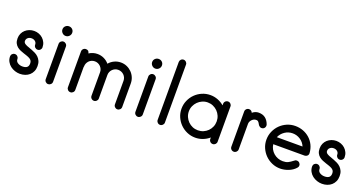

<svg xmlns="http://www.w3.org/2000/svg" viewBox="-38 -1472 4145 2184"><g transform="rotate(20 2034.5 -379.5)"><path d="M211 15Q181 15 150.5 5Q120 -5 95.5 -24Q71 -43 55.5 -71Q40 -99 40 -134Q40 -152 53 -165Q66 -178 84 -178Q103 -178 116 -165Q129 -152 129 -134Q129 -105 154 -89.5Q179 -74 211 -74Q246 -74 264.5 -88.5Q283 -103 283 -136Q283 -156 275.5 -168Q268 -180 254 -189Q246 -194 237.5 -197.5Q229 -201 219 -205Q209 -209 198.5 -212Q188 -215 177 -219Q155 -226 132.5 -235.5Q110 -245 91.5 -260Q73 -275 61.5 -298Q50 -321 50 -356Q50 -388 62 -414.5Q74 -441 95 -460Q116 -479 143.5 -489.5Q171 -500 201 -500Q231 -500 258.5 -489.5Q286 -479 306.5 -460Q327 -441 339.5 -414.5Q352 -388 352 -356Q352 -338 339 -325Q326 -312 307 -312Q289 -312 276 -325Q263 -338 263 -356Q263 -381 245 -396Q227 -411 201 -411Q175 -411 157 -396Q139 -381 139 -356Q139 -333 167 -319Q183 -310 203 -304Q213 -299 224 -296Q235 -293 246 -288Q268 -280 290.5 -268.5Q313 -257 331 -239.5Q349 -222 360.5 -197Q372 -172 372 -136Q372 -100 359.5 -72Q347 -44 325 -24.5Q303 -5 273.5 5Q244 15 211 15Z M554 -568Q530 -568 512.5 -585.5Q495 -603 495 -627Q495 -652 512.5 -668.5Q530 -685 554 -685Q579 -685 596 -668.5Q613 -652 613 -627Q613 -603 595.5 -585.5Q578 -568 554 -568ZM554 15Q536 15 523 2Q510 -11 510 -29V-456Q510 -474 523 -487Q536 -500 554 -500Q572 -500 585.5 -487Q599 -474 599 -456V-29Q599 -11 585.5 2Q572 15 554 15Z M866 -470Q913 -500 967 -500Q1009 -500 1046 -482.5Q1083 -465 1109 -434Q1135 -465 1172 -482.5Q1209 -500 1250 -500Q1289 -500 1322.5 -485.5Q1356 -471 1381.5 -445.5Q1407 -420 1421.5 -386Q1436 -352 1436 -314V-29Q1436 -11 1423 2Q1410 15 1392 15Q1374 15 1361 2Q1348 -11 1348 -29V-314Q1348 -334 1340.5 -351.5Q1333 -369 1319.5 -382.5Q1306 -396 1288 -403.5Q1270 -411 1250 -411Q1230 -411 1212.5 -403.5Q1195 -396 1181.5 -382.5Q1168 -369 1160.5 -351.5Q1153 -334 1153 -314V-29Q1153 -11 1140 2Q1127 15 1109 15Q1090 15 1077 2Q1064 -11 1064 -29V-314Q1064 -334 1056.5 -351.5Q1049 -369 1035.5 -382.5Q1022 -396 1004.5 -403.5Q987 -411 967 -411Q947 -411 929 -403.5Q911 -396 898 -382.5Q885 -369 877.5 -351.5Q870 -334 870 -314Q870 -311 868 -305V-29Q868 -11 855 2Q842 15 824 15Q805 15 792 2Q779 -11 779 -29V-462Q779 -481 792 -494Q805 -507 824 -507Q860 -507 866 -470Z M1640 -568Q1616 -568 1598.5 -585.5Q1581 -603 1581 -627Q1581 -652 1598.5 -668.5Q1616 -685 1640 -685Q1665 -685 1682 -668.5Q1699 -652 1699 -627Q1699 -603 1681.5 -585.5Q1664 -568 1640 -568ZM1640 15Q1622 15 1609 2Q1596 -11 1596 -29V-456Q1596 -474 1609 -487Q1622 -500 1640 -500Q1658 -500 1671.5 -487Q1685 -474 1685 -456V-29Q1685 -11 1671.5 2Q1658 15 1640 15Z M1909 15Q1891 15 1878 2Q1865 -11 1865 -29V-730Q1865 -748 1878 -761Q1891 -774 1909 -774Q1927 -774 1940 -761Q1953 -748 1953 -730V-29Q1953 -11 1940 2Q1927 15 1909 15Z M2547 15Q2528 15 2515 2Q2502 -11 2502 -29V-48Q2467 -18 2424 -1.5Q2381 15 2334 15Q2281 15 2234 -5.5Q2187 -26 2152 -61Q2117 -96 2096.5 -142.5Q2076 -189 2076 -242Q2076 -295 2096.5 -342Q2117 -389 2152 -424Q2187 -459 2234 -479.5Q2281 -500 2334 -500Q2381 -500 2424 -483.5Q2467 -467 2502 -437V-456Q2502 -474 2515 -487Q2528 -500 2547 -500Q2565 -500 2578 -487Q2591 -474 2591 -456V-29Q2591 -11 2578 2Q2565 15 2547 15ZM2334 -411Q2299 -411 2268.5 -397.5Q2238 -384 2215 -361Q2192 -338 2178.5 -307.5Q2165 -277 2165 -242Q2165 -207 2178.5 -176.5Q2192 -146 2215 -123Q2238 -100 2268.5 -87Q2299 -74 2334 -74Q2369 -74 2399.5 -87Q2430 -100 2453 -123Q2476 -146 2489 -176.5Q2502 -207 2502 -242Q2502 -277 2489 -307.5Q2476 -338 2453 -361Q2430 -384 2399.5 -397.5Q2369 -411 2334 -411Z M2843 -471Q2859 -485 2878.5 -492.5Q2898 -500 2918 -500Q2967 -500 2998.5 -476Q3030 -452 3047 -407Q3051 -397 3050 -386Q3049 -375 3043.5 -366Q3038 -357 3028.5 -351.5Q3019 -346 3006 -346Q2995 -346 2986.5 -351Q2978 -356 2972 -363Q2967 -369 2963.5 -375.5Q2960 -382 2956 -389Q2949 -400 2940.5 -407Q2932 -414 2912 -412Q2899 -411 2887 -404Q2875 -397 2866 -387Q2857 -377 2851.5 -364.5Q2846 -352 2846 -339V-29Q2846 -11 2833 2Q2820 15 2802 15Q2783 15 2770 2Q2757 -11 2757 -29V-456Q2757 -474 2770 -487Q2783 -500 2802 -500Q2816 -500 2827 -492Q2838 -484 2843 -471Z M3574 -219H3195Q3199 -188 3213.5 -161.5Q3228 -135 3250.5 -115.5Q3273 -96 3301.5 -85Q3330 -74 3362 -74Q3381 -74 3396.5 -77Q3412 -80 3425.5 -86.5Q3439 -93 3452.5 -102.5Q3466 -112 3482 -124Q3488 -129 3494.5 -132.5Q3501 -136 3512 -136Q3531 -136 3544 -123Q3557 -110 3557 -92Q3557 -81 3553 -74Q3549 -67 3544 -61Q3528 -43 3506.5 -28.5Q3485 -14 3460.5 -4.5Q3436 5 3410.5 10Q3385 15 3362 15Q3309 15 3262 -5.5Q3215 -26 3180 -61Q3145 -96 3124.5 -142.5Q3104 -189 3104 -242Q3104 -295 3124.5 -342Q3145 -389 3180 -424Q3215 -459 3262 -479.5Q3309 -500 3362 -500Q3413 -500 3458 -483Q3503 -466 3538 -434.5Q3573 -403 3594 -359.5Q3615 -316 3618 -264Q3619 -244 3605.5 -231.5Q3592 -219 3574 -219ZM3362 -411Q3310 -411 3268 -382.5Q3226 -354 3206 -308H3517Q3498 -355 3455.5 -383Q3413 -411 3362 -411Z M3868 15Q3838 15 3807.5 5Q3777 -5 3752.5 -24Q3728 -43 3712.5 -71Q3697 -99 3697 -134Q3697 -152 3710 -165Q3723 -178 3741 -178Q3760 -178 3773 -165Q3786 -152 3786 -134Q3786 -105 3811 -89.5Q3836 -74 3868 -74Q3903 -74 3921.5 -88.5Q3940 -103 3940 -136Q3940 -156 3932.5 -168Q3925 -180 3911 -189Q3903 -194 3894.5 -197.5Q3886 -201 3876 -205Q3866 -209 3855.5 -212Q3845 -215 3834 -219Q3812 -226 3789.5 -235.5Q3767 -245 3748.5 -260Q3730 -275 3718.5 -298Q3707 -321 3707 -356Q3707 -388 3719 -414.5Q3731 -441 3752 -460Q3773 -479 3800.5 -489.5Q3828 -500 3858 -500Q3888 -500 3915.5 -489.5Q3943 -479 3963.5 -460Q3984 -441 3996.5 -414.5Q4009 -388 4009 -356Q4009 -338 3996 -325Q3983 -312 3964 -312Q3946 -312 3933 -325Q3920 -338 3920 -356Q3920 -381 3902 -396Q3884 -411 3858 -411Q3832 -411 3814 -396Q3796 -381 3796 -356Q3796 -333 3824 -319Q3840 -310 3860 -304Q3870 -299 3881 -296Q3892 -293 3903 -288Q3925 -280 3947.5 -268.5Q3970 -257 3988 -239.5Q4006 -222 4017.5 -197Q4029 -172 4029 -136Q4029 -100 4016.5 -72Q4004 -44 3982 -24.5Q3960 -5 3930.5 5Q3901 15 3868 15Z"/></g></svg>

Font: Hanken
Style: Book
Weight: 400
Designer: Alfredo Marco Pradil
Foundry: Hanken Design Co.
Version: Version 2.06 2014